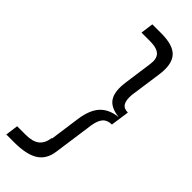

<svg xmlns="http://www.w3.org/2000/svg" viewBox="-292 -727 954 954"><g transform="rotate(45 184.5 -250.0)"><path d="M177 54 180 52 202 -106Q212 -177 244.5 -213Q277 -249 339 -256Q278 -262 255 -297Q232 -332 242 -403L263 -554Q269 -595 249.5 -614Q230 -633 182 -633H122L131 -700H195Q278 -700 310 -664Q342 -628 331 -549L307 -380Q304 -340 315.5 -322Q327 -304 355 -304L341 -206Q310 -206 293.5 -187.5Q277 -169 271 -129L241 85Q233 145 189.5 172.5Q146 200 60 200H5L14 133H74Q122 133 146.5 114Q171 95 177 54Z"/></g></svg>

Font: Fivo Sans Modern
Style: Italic
Weight: 400
Designer: Alexander Slobzheninov
Foundry: Alexander Slobzheninov
Version: 1.0